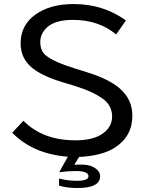

<svg xmlns="http://www.w3.org/2000/svg" viewBox="-20 -820 750 959"><path d="M97.2 -216.8Q193.4 -119.1 357.4 -119.1Q436 -119.1 482.4 -146Q540 -180.2 540 -237.8Q540 -291.5 496.1 -324.7Q444.8 -363.3 346.2 -393.1L293 -409.2Q193.8 -439 143.1 -479Q83 -526.4 83 -604Q83 -693.8 156.7 -747.1Q230 -799.8 347.2 -799.8Q496.1 -799.8 608.9 -717.8L560.1 -647.9Q472.7 -720.7 344.7 -720.7Q255.9 -720.7 215.3 -683.6Q181.2 -652.8 181.2 -609.9Q181.2 -566.4 208 -543.9Q248.5 -510.7 354 -478L412.1 -460Q522.5 -425.8 575.7 -380.4Q641.1 -325.2 641.1 -242.2Q641.1 -139.2 554.2 -83Q489.7 -41.5 375 -36.1L351.1 2.9Q369.1 2 381.8 2Q422.4 2 443.8 13.2Q480 31.7 480 60.5Q480 119.1 366.7 119.1Q312.5 119.1 274.9 106.9V71.8Q318.8 83 364.3 83Q421.9 83 421.9 60.1Q421.9 34.2 356.4 34.2Q323.7 34.2 275.9 40L318.8 -37.1Q143.6 -51.3 41 -157.2Z"/></svg>

Font: FORM UDPGothic
Style: Regular
Weight: 400
Foundry: Pronama LLC
Version: Version 1.05101